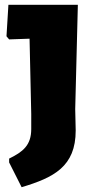

<svg xmlns="http://www.w3.org/2000/svg" viewBox="-20 -667 402 799"><path d="M293 -213 304 -647H15L7 -516L18 -503L103 -506L110 -193V-130C110 -62 75 -35 18 -7V9L70 112C204 72 295 26 295 -124Z"/></svg>

Font: Luna Sans Black
Style: Regular
Weight: 900
Designer: Juan Pablo del Peral
Foundry: Huerta Tipografica
Version: Version 2.001; ttfautohint (v1.5)